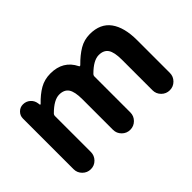

<svg xmlns="http://www.w3.org/2000/svg" viewBox="-90 -859 1144 1144"><g transform="rotate(-45 482.0 -287.0)"><path d="M79.1 -73.2V-500Q79.1 -524.4 96.7 -542Q114.3 -559.6 138.7 -559.6Q165 -559.6 184.1 -543Q203.1 -526.4 207 -501L209 -487.3Q209 -485.4 210.9 -485.4Q212.9 -485.4 214.8 -486.3Q254.9 -528.3 294.9 -551.3Q335 -574.2 384.8 -574.2Q491.2 -574.2 535.2 -485.4Q536.1 -481.4 539.6 -481Q543 -480.5 545.9 -483.4Q587.9 -526.4 628.4 -550.3Q668.9 -574.2 716.8 -574.2Q804.7 -574.2 847.7 -515.6Q890.6 -457 890.6 -348.6V-73.2Q890.6 -43 869.1 -21.5Q847.7 0 817.4 0Q787.1 0 765.6 -21.5Q744.1 -43 744.1 -73.2V-331.1Q744.1 -394.5 725.6 -421.4Q707 -448.2 666 -448.2Q621.1 -448.2 564.5 -391.6Q557.6 -384.8 557.6 -375V-73.2Q557.6 -43 536.1 -21.5Q514.6 0 484.4 0Q454.1 0 432.6 -21.5Q411.1 -43 411.1 -73.2V-331.1Q411.1 -394.5 392.6 -421.4Q374 -448.2 333 -448.2Q288.1 -448.2 231.4 -391.6Q224.6 -384.8 224.6 -375V-73.2Q224.6 -43 203.6 -21.5Q182.6 0 152.3 0Q122.1 0 100.6 -21.5Q79.1 -43 79.1 -73.2Z"/></g></svg>

Font: Gen Jyuu GothicX Bold
Style: Bold
Weight: 700
Designer: Ryoko NISHIZUKA (kana &amp; ideographs); Paul D. Hunt (Latin, Greek &amp; Cyrillic); Wenlong ZHANG (bopomofo); Sandoll C
Version: Version 1.058.20140828